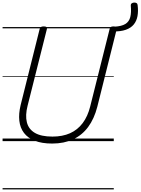

<svg xmlns="http://www.w3.org/2000/svg" viewBox="-20 -1095 1091 1490"><path d="M385 19Q305 19 250.5 -2.5Q196 -24 166 -63.5Q136 -103 130 -158Q124 -213 140 -279L288 -871Q291 -881 297.5 -885.5Q304 -890 320 -890Q334 -890 340.5 -885.5Q347 -881 344 -870L194 -274Q175 -200 188.5 -146Q202 -92 251 -63.5Q300 -35 387 -35Q465 -35 523.5 -61Q582 -87 621.5 -139.5Q661 -192 680 -269L831 -871Q833 -881 839.5 -885.5Q846 -890 862 -890Q891 -890 886 -870L735 -266Q711 -173 664 -109.5Q617 -46 547 -13.5Q477 19 385 19ZM1048 -1056Q1054 -1008 1047 -970Q1040 -932 1018 -905Q996 -878 956.5 -864Q917 -850 858 -851L868 -888Q924 -891 953 -909Q982 -927 991 -962.5Q1000 -998 995 -1052Q994 -1063 1001.5 -1068.5Q1009 -1074 1019.5 -1075Q1030 -1076 1038.5 -1071.5Q1047 -1067 1048 -1056ZM0 365H863V375H0ZM0 -20H863V0H0ZM0 -505H863V-500H0ZM0 -885H863V-875H0Z"/></svg>

Font: Playwrite IS Guides
Style: Regular
Weight: 400
Designer: Veronika Burian, José Scaglione
Foundry: TypeTogether
Version: Version 1.003